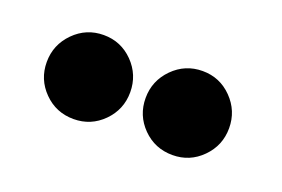

<svg xmlns="http://www.w3.org/2000/svg" viewBox="-41 -747 551 375"><g transform="rotate(20 234.5 -559.0)"><path d="M125.5 -472Q89 -472 63.8 -497.5Q38.5 -523 38.5 -559Q38.5 -595 64 -620.8Q89.5 -646.5 125.5 -646.5Q161.5 -646.5 186.8 -620.8Q212 -595 212 -559Q212 -523 186.8 -497.5Q161.5 -472 125.5 -472ZM331 -472Q294.5 -472 269.2 -497.5Q244 -523 244 -559Q244 -595 269.5 -620.8Q295 -646.5 331 -646.5Q367 -646.5 392.2 -620.8Q417.5 -595 417.5 -559Q417.5 -523 392.2 -497.5Q367 -472 331 -472Z"/></g></svg>

Font: League Spartan Black
Style: Regular
Weight: 900
Foundry: The League of Moveable Type
Version: Version 2.002